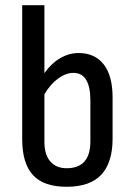

<svg xmlns="http://www.w3.org/2000/svg" viewBox="-20 -703 511 735"><path d="M150 -423Q176 -460 210 -480Q244 -500 281 -500Q343 -500 377 -456.5Q411 -413 411 -330V-172Q411 -81 368 -34.5Q325 12 235 12Q147 12 106 -33Q65 -78 65 -170V-683H150ZM150 -342V-160Q150 -111 172.5 -85Q195 -59 235 -59Q326 -59 326 -162V-318Q326 -424 261 -424Q232 -424 202 -402Q172 -380 150 -342Z"/></svg>

Font: Ropa Sans
Style: Regular
Weight: 400
Designer: Botio Nikoltchev
Foundry: Botio Nikoltchev
Version: Version 1.100